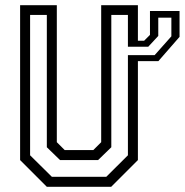

<svg xmlns="http://www.w3.org/2000/svg" viewBox="-20 -720 712 740"><path d="M180 -38.5H389.5L473 -121.5V-662.5H409V-152.5L358 -103H211.5L160.5 -152.5V-662.5H96V-121.5ZM590 -652V-581.5L551.5 -540H473V-507.5H576L640.5 -580V-652ZM558 -677.5H672V-578L590.5 -484.5H511.5V-103L408.5 0H160.5L57.5 -103V-700H199V-172L229.5 -141.5H339.5L370 -172V-700H511.5V-563H535.5L558 -585.5Z"/></svg>

Font: Tourney
Style: Regular
Weight: 400
Designer: Tyler Finck
Foundry: Etcetera Type Co
Version: Version 1.015